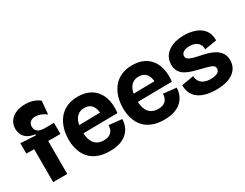

<svg xmlns="http://www.w3.org/2000/svg" viewBox="-76 -1186 2135 1675"><g transform="rotate(-30 992.0 -348.5)"><path d="M93 0V-332H15V-437L166 -428V-439Q116 -446 88 -466.5Q60 -487 49.5 -513.5Q39 -540 39 -566Q39 -610 61.5 -642.5Q84 -675 125 -693Q166 -711 220 -711Q264 -711 299.5 -699Q335 -687 362 -665L350 -533Q324 -553 297 -563.5Q270 -574 244 -574Q213 -574 193 -558Q173 -542 173 -511Q173 -491 182.5 -476Q192 -461 210 -453Q228 -445 254 -444H358V-332H235V0Z M659 14Q590 14 540 -6Q490 -26 458 -62Q426 -98 410.5 -147Q395 -196 395 -253Q395 -311 410.5 -363Q426 -415 457.5 -454.5Q489 -494 537 -516.5Q585 -539 650 -539Q713 -539 760 -517.5Q807 -496 836.5 -456Q866 -416 877 -361.5Q888 -307 880 -241L486 -236V-316L778 -321L749 -276Q754 -324 743.5 -357.5Q733 -391 709.5 -408Q686 -425 650 -425Q611 -425 585 -404.5Q559 -384 546.5 -347Q534 -310 534 -258Q534 -174 566.5 -134Q599 -94 660 -94Q688 -94 707 -101.5Q726 -109 737.5 -122Q749 -135 754.5 -152.5Q760 -170 760 -189L891 -175Q890 -139 877 -105.5Q864 -72 837 -45Q810 -18 766 -2Q722 14 659 14Z M1207 14Q1138 14 1088 -6Q1038 -26 1006 -62Q974 -98 958.5 -147Q943 -196 943 -253Q943 -311 958.5 -363Q974 -415 1005.5 -454.5Q1037 -494 1085 -516.5Q1133 -539 1198 -539Q1261 -539 1308 -517.5Q1355 -496 1384.5 -456Q1414 -416 1425 -361.5Q1436 -307 1428 -241L1034 -236V-316L1326 -321L1297 -276Q1302 -324 1291.5 -357.5Q1281 -391 1257.5 -408Q1234 -425 1198 -425Q1159 -425 1133 -404.5Q1107 -384 1094.5 -347Q1082 -310 1082 -258Q1082 -174 1114.5 -134Q1147 -94 1208 -94Q1236 -94 1255 -101.5Q1274 -109 1285.5 -122Q1297 -135 1302.5 -152.5Q1308 -170 1308 -189L1439 -175Q1438 -139 1425 -105.5Q1412 -72 1385 -45Q1358 -18 1314 -2Q1270 14 1207 14Z M1731 14Q1679 14 1634.5 3.5Q1590 -7 1558 -29Q1526 -51 1508.5 -85.5Q1491 -120 1491 -169L1613 -190Q1615 -157 1630 -135Q1645 -113 1672 -102Q1699 -91 1737 -91Q1777 -91 1802 -104Q1827 -117 1827 -144Q1827 -162 1815.5 -172Q1804 -182 1779 -190Q1754 -198 1714 -207Q1669 -218 1629.5 -229.5Q1590 -241 1560 -258.5Q1530 -276 1513.5 -303.5Q1497 -331 1497 -372Q1497 -424 1524.5 -461Q1552 -498 1602.5 -518.5Q1653 -539 1720 -539Q1782 -539 1833 -520.5Q1884 -502 1914 -462.5Q1944 -423 1943 -360L1821 -340Q1822 -370 1808.5 -391Q1795 -412 1771.5 -422.5Q1748 -433 1715 -433Q1676 -433 1653.5 -418.5Q1631 -404 1631 -381Q1631 -362 1645 -350.5Q1659 -339 1686 -331Q1713 -323 1752 -315Q1788 -308 1825 -297.5Q1862 -287 1893 -269Q1924 -251 1943.5 -222Q1963 -193 1963 -148Q1963 -99 1935.5 -62Q1908 -25 1856.5 -5.5Q1805 14 1731 14Z"/></g></svg>

Font: Bricolage Grotesque 72pt
Style: Bold
Weight: 700
Designer: Mathieu Triay
Foundry: Atelier Triay
Version: Version 1.001;gftools[0.9.33.dev8+g029e19f]